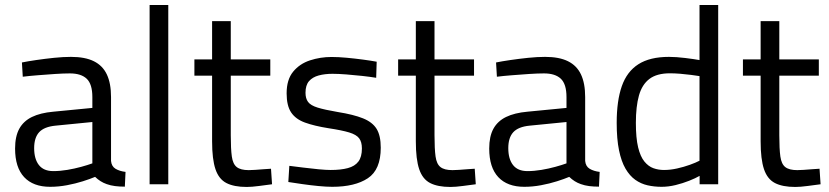

<svg xmlns="http://www.w3.org/2000/svg" viewBox="-20 -738 3320 769"><path d="M181 10.2Q112.8 10.2 76.6 -28.7Q40.4 -67.6 40.4 -143Q40.4 -191.7 57.2 -222.3Q74 -252.9 107.9 -269.5Q141.8 -286 193.2 -290.6L349.9 -305.8V-349.4Q349.9 -401.1 327.3 -422.6Q304.7 -444 259.8 -444Q234.6 -444 200 -441.7Q165.4 -439.3 131 -436.6Q96.6 -433.9 71.2 -430.7L67.8 -487.8Q91.4 -492.6 125.6 -497.6Q159.8 -502.6 196.3 -506.4Q232.8 -510.2 264.2 -510.2Q320.8 -510.2 356 -492.7Q391.3 -475.2 408 -439.7Q424.7 -404.2 424.7 -349.4V-93.5Q426.7 -71.5 442.9 -61.9Q459.2 -52.3 482.8 -49.5L480 9.6Q458.6 9.6 440.8 7.3Q422.9 5 407.3 -0.6Q394.1 -5.2 382.7 -12.4Q371.3 -19.6 360.9 -29.6Q341.7 -21.4 312 -12Q282.4 -2.6 248.4 3.8Q214.4 10.2 181 10.2ZM193.3 -52.7Q220.6 -52.7 249.7 -57.6Q278.8 -62.5 305.3 -69.8Q331.9 -77.1 349.9 -83.7V-249.3L202.1 -234.7Q156.9 -230.3 136.8 -208.5Q116.8 -186.6 116.8 -144.6Q116.8 -101.3 135.8 -77Q154.9 -52.7 193.3 -52.7Z M579.2 0V-717.9H654V0Z M968.2 10.8Q917.2 10.8 886.8 -4.9Q856.4 -20.6 843 -60.3Q829.5 -100 829.5 -172V-435H758.6V-500H829.5V-653.4H904.3V-500H1062.6V-435H904.3V-196Q904.3 -141.6 908.5 -111.3Q912.7 -80.9 928.3 -68.8Q943.9 -56.6 976.2 -56.6Q986.2 -56.6 1002.3 -57.7Q1018.4 -58.8 1035.4 -60.2Q1052.4 -61.6 1065.4 -62.2L1069.6 0Q1048.2 2.8 1018.2 6.8Q988.2 10.8 968.2 10.8Z M1310.6 10.2Q1287.2 10.2 1255.2 7.1Q1223.2 4 1191.1 -0.6Q1159 -5.2 1134.8 -9L1138.8 -73.8Q1163.4 -70.8 1194.8 -66.8Q1226.2 -62.8 1256.2 -60Q1286.2 -57.2 1304.2 -57.2Q1345.2 -57.2 1373.1 -64.7Q1401.1 -72.1 1415.3 -90.8Q1429.5 -109.5 1429.5 -143.4Q1429.5 -169.4 1418.5 -184Q1407.5 -198.7 1378.6 -207.5Q1349.7 -216.3 1295.4 -224.5Q1239 -233.5 1201.7 -247Q1164.4 -260.5 1146.2 -287.5Q1128 -314.5 1128 -364.1Q1128 -419.2 1154.2 -451Q1180.4 -482.8 1221.7 -496.3Q1263 -509.8 1307.8 -509.8Q1335.4 -509.8 1368.6 -506.7Q1401.8 -503.6 1434 -499.3Q1466.2 -495 1488.7 -490.8L1486.7 -426.4Q1463 -430.4 1431 -433.9Q1399 -437.4 1367.1 -439.9Q1335.2 -442.4 1311.8 -442.4Q1281 -442.4 1256.5 -435.8Q1231.9 -429.2 1217.7 -413Q1203.6 -396.7 1203.6 -366.5Q1203.6 -343.6 1213.9 -329.7Q1224.1 -315.8 1252.3 -307Q1280.5 -298.3 1333.1 -289.3Q1395.9 -279.3 1433.7 -264.1Q1471.5 -249 1488.3 -222Q1505 -195 1505 -146.4Q1505 -58.4 1453.3 -24.1Q1401.6 10.2 1310.6 10.2Z M1784.2 10.8Q1733.2 10.8 1702.8 -4.9Q1672.4 -20.6 1659 -60.3Q1645.5 -100 1645.5 -172V-435H1574.6V-500H1645.5V-653.4H1720.3V-500H1878.6V-435H1720.3V-196Q1720.3 -141.6 1724.5 -111.3Q1728.7 -80.9 1744.3 -68.8Q1759.9 -56.6 1792.2 -56.6Q1802.2 -56.6 1818.3 -57.7Q1834.4 -58.8 1851.4 -60.2Q1868.4 -61.6 1881.4 -62.2L1885.6 0Q1864.2 2.8 1834.2 6.8Q1804.2 10.8 1784.2 10.8Z M2080 10.2Q2011.8 10.2 1975.6 -28.7Q1939.4 -67.6 1939.4 -143Q1939.4 -191.7 1956.2 -222.3Q1973 -252.9 2006.9 -269.5Q2040.8 -286 2092.2 -290.6L2248.9 -305.8V-349.4Q2248.9 -401.1 2226.3 -422.6Q2203.7 -444 2158.8 -444Q2133.6 -444 2099 -441.7Q2064.4 -439.3 2030 -436.6Q1995.6 -433.9 1970.2 -430.7L1966.8 -487.8Q1990.4 -492.6 2024.6 -497.6Q2058.8 -502.6 2095.3 -506.4Q2131.8 -510.2 2163.2 -510.2Q2219.8 -510.2 2255 -492.7Q2290.3 -475.2 2307 -439.7Q2323.7 -404.2 2323.7 -349.4V-93.5Q2325.7 -71.5 2341.9 -61.9Q2358.2 -52.3 2381.8 -49.5L2379 9.6Q2357.6 9.6 2339.8 7.3Q2321.9 5 2306.3 -0.6Q2293.1 -5.2 2281.7 -12.4Q2270.3 -19.6 2259.9 -29.6Q2240.7 -21.4 2211 -12Q2181.4 -2.6 2147.4 3.8Q2113.4 10.2 2080 10.2ZM2092.3 -52.7Q2119.6 -52.7 2148.7 -57.6Q2177.8 -62.5 2204.3 -69.8Q2230.9 -77.1 2248.9 -83.7V-249.3L2101.1 -234.7Q2055.9 -230.3 2035.8 -208.5Q2015.8 -186.6 2015.8 -144.6Q2015.8 -101.3 2034.8 -77Q2053.9 -52.7 2092.3 -52.7Z M2630 10.2Q2600.6 10.2 2573.8 4.2Q2547.1 -1.8 2524.6 -17.7Q2502.1 -33.7 2485.3 -62.4Q2468.5 -91.1 2459.3 -136.1Q2450 -181.1 2450 -246Q2450 -334.4 2470.5 -392.9Q2491 -451.4 2537 -480.8Q2583 -510.2 2659.4 -510.2Q2688.3 -510.2 2724.7 -505.7Q2761.1 -501.2 2781.7 -497.4V-717.9H2856.5V0H2782.1V-33.6Q2765.9 -24.2 2740.2 -14Q2714.5 -3.8 2686 3.2Q2657.4 10.2 2630 10.2ZM2639.3 -57.2Q2665.2 -57.2 2692.1 -63.3Q2719 -69.3 2742.9 -77.9Q2766.9 -86.5 2781.7 -94.3V-433.2Q2769.1 -435.2 2747.9 -438Q2726.7 -440.8 2704.3 -442.6Q2681.8 -444.4 2663.4 -444.4Q2610.9 -444.4 2581.2 -422Q2551.5 -399.5 2539.1 -355.4Q2526.8 -311.4 2526.8 -246Q2526.8 -185.3 2535.8 -147.9Q2544.9 -110.6 2561 -91Q2577.1 -71.4 2597.1 -64.3Q2617 -57.2 2639.3 -57.2Z M3165.2 10.8Q3114.2 10.8 3083.8 -4.9Q3053.4 -20.6 3040 -60.3Q3026.5 -100 3026.5 -172V-435H2955.6V-500H3026.5V-653.4H3101.3V-500H3259.6V-435H3101.3V-196Q3101.3 -141.6 3105.5 -111.3Q3109.7 -80.9 3125.3 -68.8Q3140.9 -56.6 3173.2 -56.6Q3183.2 -56.6 3199.3 -57.7Q3215.4 -58.8 3232.4 -60.2Q3249.4 -61.6 3262.4 -62.2L3266.6 0Q3245.2 2.8 3215.2 6.8Q3185.2 10.8 3165.2 10.8Z"/></svg>

Font: Titillium Web
Style: Bold
Weight: 700
Designer: Mohamed Gaber, Accademia di Belle Arti di Urbino
Foundry: Kief Type Foundry, Accademia di Belle Arti di Urbino
Version: Version 3.000